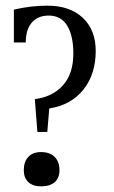

<svg xmlns="http://www.w3.org/2000/svg" viewBox="-20 -646 404 678"><path d="M318 -466Q318 -384 274.5 -329.5Q231 -275 154 -263L147 -180H112L103 -296Q166 -304 202.5 -345Q239 -386 239 -457Q239 -519 217.5 -555Q196 -591 152 -591Q114 -591 92.5 -566.5Q71 -542 71 -496H29V-612Q88 -626 147 -626Q227 -626 272.5 -583Q318 -540 318 -466ZM190 -45Q190 -17 173 -2.5Q156 12 125 12Q96 12 80 -3Q64 -18 64 -45Q64 -75 80 -92Q96 -109 125 -109Q156 -109 173 -92Q190 -75 190 -45Z"/></svg>

Font: Gupter
Style: Regular
Weight: 400
Designer: Octavio Pardo
Version: Version 1.000